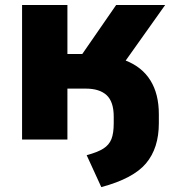

<svg xmlns="http://www.w3.org/2000/svg" viewBox="-20 -559 696 769"><path d="M435.5 -65.4V-91.8Q435.5 -151.4 407.2 -177.7Q378.9 -204.1 323.2 -204.1H250V0H68.4V-539.1H250V-342.8H309.6L445.3 -539.1H641.6L483.4 -316.4Q548.8 -291 582.5 -236.8Q616.2 -182.6 616.2 -101.6V-65.4Q616.2 34.2 564.9 95.2Q513.7 156.2 385.7 190.4L327.1 62.5Q371.1 50.8 394 36.1Q417 21.5 426.3 -2Q435.5 -25.4 435.5 -65.4Z"/></svg>

Font: Min Sans Black
Style: Regular
Weight: 900
Designer: Jinseong-Kim, NotoSansCJK, Nunito
Foundry: Jinseong-Kim
Version: Version 1.000